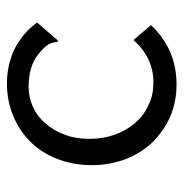

<svg xmlns="http://www.w3.org/2000/svg" viewBox="-8 -498 517 540"><g transform="rotate(-90 250.0 -227.5)"><path d="M457 -381C438 -408 414 -428 384 -444C355 -458 322 -466 286 -466C253 -466 222 -460 194 -448C165 -436 141 -420 120 -398C100 -378 84 -352 73 -323C62 -294 56 -262 56 -228C56 -193 62 -162 73 -132C84 -104 100 -78 120 -57C141 -36 165 -19 192 -7C220 5 250 11 283 11C349 11 405 -13 450 -61L408 -110C375 -73 335 -54 289 -54C266 -54 244 -58 225 -68C206 -76 189 -89 175 -105C161 -121 150 -140 142 -162C134 -184 130 -208 130 -234C130 -260 134 -284 142 -304C150 -326 161 -344 174 -358C187 -374 203 -385 220 -393C238 -401 257 -405 276 -405C315 -405 346 -396 369 -377C381 -367 389 -359 393 -353C397 -347 400 -342 400 -338C402 -334 402 -331 402 -328C401 -326 403 -324 406 -322Z"/></g></svg>

Font: Inconsolatazi4
Style: Regular
Weight: 400
Designer: Raph Levien, Kirill Tkachev
Foundry: Cyreal
Version: Version 1.013